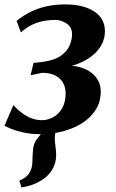

<svg xmlns="http://www.w3.org/2000/svg" viewBox="-27 -582 514 850"><path d="M68 247.5 58.5 217.5Q80.5 208.5 92.5 196.8Q104.5 185 110.5 168Q116.5 152.5 116.5 132.5Q116.5 112.5 118.5 90.5Q119.5 55 137 33.2Q154.5 11.5 168.5 -6.5L244.5 -49Q229 -30 222.2 -9.8Q215.5 10.5 215.5 34Q216 48 218.8 67.5Q221.5 87 221.5 105Q221.5 136 208.2 161.8Q195 187.5 169.5 207.5Q148.5 223 123.2 233.2Q98 243.5 68 247.5ZM152.5 12Q110.5 12 77.8 4.8Q45 -2.5 23.5 -11.2Q2 -20 -7 -25.5L32 -116.5Q51.5 -95.5 72 -80.5Q92.5 -65.5 114.2 -57.8Q136 -50 157.5 -50Q184.5 -50 208.8 -63.2Q233 -76.5 248.2 -103Q263.5 -129.5 263.5 -168.5Q263.5 -195.5 251.8 -216Q240 -236.5 216.8 -248.2Q193.5 -260 159.5 -259.5L108.5 -249L121.5 -303.5L162.5 -308Q215.5 -315.5 243.2 -335.8Q271 -356 281.5 -381.5Q292 -407 292 -430.5Q292 -461.5 268 -477.8Q244 -494 216.5 -494Q196 -494 171 -490Q146 -486 119 -474.2Q92 -462.5 65.5 -438.5L46.5 -489.5Q74.5 -512.5 107.5 -529Q140.5 -545.5 179 -554Q217.5 -562.5 261.5 -562.5Q341 -562.5 389.2 -531.8Q437.5 -501 437.5 -443.5Q437.5 -410.5 422 -382.8Q406.5 -355 379.5 -334Q352.5 -313 317.5 -299.5Q282.5 -286 244.5 -281L236.5 -288.5Q291 -296 332 -283Q373 -270 396 -242.2Q419 -214.5 419 -177Q419 -130.5 396.2 -95.2Q373.5 -60 335.5 -36.2Q297.5 -12.5 250 -0.2Q202.5 12 152.5 12Z"/></svg>

Font: Merriweather 28pt
Style: Bold Italic
Weight: 700
Italic angle: -7.8°
Version: Version 2.101